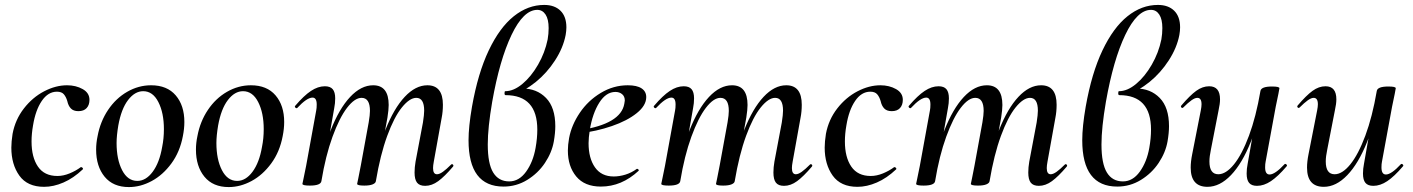

<svg xmlns="http://www.w3.org/2000/svg" viewBox="-20 -745 5734 779"><path d="M26 -146Q26 -170 31 -202Q42 -260 77 -305Q112 -350 159 -374.5Q206 -399 252 -399Q288 -399 315.5 -383.5Q343 -368 343 -340Q343 -319 331.5 -306.5Q320 -294 298 -294Q278 -294 267.5 -305Q257 -316 253 -335Q248 -352 239 -362.5Q230 -373 211 -373Q175 -373 149.5 -335.5Q124 -298 114 -236Q108 -202 108 -171Q108 -107 134 -69Q160 -31 213 -31Q237 -31 262.5 -41.5Q288 -52 308 -67H309Q312 -67 315 -64Q318 -61 316 -58Q278 -22 237.5 -4.5Q197 13 159 13Q91 13 58.5 -32.5Q26 -78 26 -146Z M370 -138Q370 -165 376 -193Q387 -252 418.5 -299Q450 -346 496 -372.5Q542 -399 593 -399Q658 -399 693 -358Q728 -317 728 -250Q728 -223 722 -193Q710 -129 675.5 -82Q641 -35 595.5 -10.5Q550 14 503 14Q439 14 404.5 -28Q370 -70 370 -138ZM638 -149Q645 -183 645 -221Q645 -287 622.5 -331Q600 -375 561 -375Q527 -375 499.5 -339Q472 -303 460 -236Q453 -194 453 -165Q453 -98 475.5 -54.5Q498 -11 537 -11Q572 -11 599.5 -48Q627 -85 638 -149Z M775 -138Q775 -165 781 -193Q792 -252 823.5 -299Q855 -346 901 -372.5Q947 -399 998 -399Q1063 -399 1098 -358Q1133 -317 1133 -250Q1133 -223 1127 -193Q1115 -129 1080.5 -82Q1046 -35 1000.5 -10.5Q955 14 908 14Q844 14 809.5 -28Q775 -70 775 -138ZM1043 -149Q1050 -183 1050 -221Q1050 -287 1027.5 -331Q1005 -375 966 -375Q932 -375 904.5 -339Q877 -303 865 -236Q858 -194 858 -165Q858 -98 880.5 -54.5Q903 -11 942 -11Q977 -11 1004.5 -48Q1032 -85 1043 -149Z M1662 -45Q1662 -66 1666 -89L1696 -248Q1701 -280 1701 -296Q1701 -348 1669 -348Q1642 -348 1610.5 -309Q1579 -270 1551 -193.5Q1523 -117 1505 -10L1490 -11Q1509 -130 1543.5 -217.5Q1578 -305 1622 -352Q1666 -399 1714 -399Q1777 -399 1777 -320Q1777 -292 1772 -267L1740 -89Q1737 -73 1737 -63Q1737 -38 1753 -38Q1763 -38 1777 -48Q1791 -58 1810 -77Q1812 -79 1814 -79Q1817 -79 1819 -75.5Q1821 -72 1818 -69Q1784 -29 1758 -10Q1732 9 1705 9Q1682 9 1672 -4Q1662 -17 1662 -45ZM1207 1 1212 -23 1222 -72 1263 -297Q1265 -306 1265 -321Q1265 -349 1248 -349Q1225 -349 1186 -307Q1185 -306 1183 -306Q1180 -306 1177.5 -309.5Q1175 -313 1178 -316Q1213 -357 1241.5 -376Q1270 -395 1298 -395Q1320 -395 1330 -383Q1340 -371 1340 -346Q1340 -326 1336 -306L1284 -10Q1281 8 1237 8Q1207 8 1207 1ZM1429 1 1434 -23Q1443 -68 1444 -74L1476 -249Q1481 -279 1481 -295Q1481 -348 1447 -348Q1419 -348 1388 -307.5Q1357 -267 1329 -190Q1301 -113 1284 -10L1268 -11Q1287 -128 1321.5 -216Q1356 -304 1400.5 -351.5Q1445 -399 1494 -399Q1557 -399 1557 -319Q1557 -300 1552 -268L1505 -10Q1504 -2 1492 3Q1480 8 1458 8Q1429 8 1429 1Z M2233 -233Q2233 -206 2227 -171Q2219 -126 2191 -84Q2163 -42 2119 -15Q2075 12 2023 12Q1881 12 1881 -176Q1881 -231 1895 -312Q1919 -448 1963 -540.5Q2007 -633 2064.5 -679Q2122 -725 2188 -725Q2230 -725 2254 -701.5Q2278 -678 2278 -634Q2278 -620 2275 -603Q2265 -551 2232 -500Q2199 -449 2154 -412.5Q2109 -376 2066 -364L2099 -386Q2158 -386 2195.5 -347.5Q2233 -309 2233 -233ZM2153 -145Q2160 -184 2160 -219Q2160 -359 2031 -359Q2027 -359 2027 -367Q2027 -375 2030 -375Q2064 -375 2099.5 -404.5Q2135 -434 2163 -482.5Q2191 -531 2202 -585Q2206 -608 2206 -631Q2206 -667 2193.5 -686Q2181 -705 2160 -705Q2104 -705 2055.5 -603.5Q2007 -502 1977 -332Q1959 -227 1959 -159Q1959 -81 1981 -45Q2003 -9 2046 -9Q2086 -9 2114.5 -48.5Q2143 -88 2153 -145Z M2284 -134Q2284 -157 2289 -185Q2299 -238 2332.5 -287.5Q2366 -337 2417.5 -368Q2469 -399 2527 -399Q2564 -399 2583 -386.5Q2602 -374 2602 -351Q2602 -317 2563.5 -286Q2525 -255 2462.5 -233.5Q2400 -212 2331 -204L2333 -217Q2499 -242 2513 -324Q2515 -334 2515 -337Q2515 -354 2504 -363Q2493 -372 2477 -372Q2439 -372 2411.5 -328.5Q2384 -285 2373 -218Q2368 -186 2368 -164Q2368 -103 2394 -66Q2420 -29 2470 -29Q2493 -29 2517.5 -36.5Q2542 -44 2564 -60H2565Q2568 -60 2570.5 -57Q2573 -54 2571 -52Q2502 12 2418 12Q2352 12 2318 -29Q2284 -70 2284 -134Z M3118 -45Q3118 -66 3122 -89L3152 -248Q3157 -280 3157 -296Q3157 -348 3125 -348Q3098 -348 3066.5 -309Q3035 -270 3007 -193.5Q2979 -117 2961 -10L2946 -11Q2965 -130 2999.5 -217.5Q3034 -305 3078 -352Q3122 -399 3170 -399Q3233 -399 3233 -320Q3233 -292 3228 -267L3196 -89Q3193 -73 3193 -63Q3193 -38 3209 -38Q3219 -38 3233 -48Q3247 -58 3266 -77Q3268 -79 3270 -79Q3273 -79 3275 -75.5Q3277 -72 3274 -69Q3240 -29 3214 -10Q3188 9 3161 9Q3138 9 3128 -4Q3118 -17 3118 -45ZM2663 1 2668 -23 2678 -72 2719 -297Q2721 -306 2721 -321Q2721 -349 2704 -349Q2681 -349 2642 -307Q2641 -306 2639 -306Q2636 -306 2633.5 -309.5Q2631 -313 2634 -316Q2669 -357 2697.5 -376Q2726 -395 2754 -395Q2776 -395 2786 -383Q2796 -371 2796 -346Q2796 -326 2792 -306L2740 -10Q2737 8 2693 8Q2663 8 2663 1ZM2885 1 2890 -23Q2899 -68 2900 -74L2932 -249Q2937 -279 2937 -295Q2937 -348 2903 -348Q2875 -348 2844 -307.5Q2813 -267 2785 -190Q2757 -113 2740 -10L2724 -11Q2743 -128 2777.5 -216Q2812 -304 2856.5 -351.5Q2901 -399 2950 -399Q3013 -399 3013 -319Q3013 -300 3008 -268L2961 -10Q2960 -2 2948 3Q2936 8 2914 8Q2885 8 2885 1Z M3326 -146Q3326 -170 3331 -202Q3342 -260 3377 -305Q3412 -350 3459 -374.5Q3506 -399 3552 -399Q3588 -399 3615.5 -383.5Q3643 -368 3643 -340Q3643 -319 3631.5 -306.5Q3620 -294 3598 -294Q3578 -294 3567.5 -305Q3557 -316 3553 -335Q3548 -352 3539 -362.5Q3530 -373 3511 -373Q3475 -373 3449.5 -335.5Q3424 -298 3414 -236Q3408 -202 3408 -171Q3408 -107 3434 -69Q3460 -31 3513 -31Q3537 -31 3562.5 -41.5Q3588 -52 3608 -67H3609Q3612 -67 3615 -64Q3618 -61 3616 -58Q3578 -22 3537.5 -4.5Q3497 13 3459 13Q3391 13 3358.5 -32.5Q3326 -78 3326 -146Z M4152 -45Q4152 -66 4156 -89L4186 -248Q4191 -280 4191 -296Q4191 -348 4159 -348Q4132 -348 4100.5 -309Q4069 -270 4041 -193.5Q4013 -117 3995 -10L3980 -11Q3999 -130 4033.5 -217.5Q4068 -305 4112 -352Q4156 -399 4204 -399Q4267 -399 4267 -320Q4267 -292 4262 -267L4230 -89Q4227 -73 4227 -63Q4227 -38 4243 -38Q4253 -38 4267 -48Q4281 -58 4300 -77Q4302 -79 4304 -79Q4307 -79 4309 -75.5Q4311 -72 4308 -69Q4274 -29 4248 -10Q4222 9 4195 9Q4172 9 4162 -4Q4152 -17 4152 -45ZM3697 1 3702 -23 3712 -72 3753 -297Q3755 -306 3755 -321Q3755 -349 3738 -349Q3715 -349 3676 -307Q3675 -306 3673 -306Q3670 -306 3667.5 -309.5Q3665 -313 3668 -316Q3703 -357 3731.5 -376Q3760 -395 3788 -395Q3810 -395 3820 -383Q3830 -371 3830 -346Q3830 -326 3826 -306L3774 -10Q3771 8 3727 8Q3697 8 3697 1ZM3919 1 3924 -23Q3933 -68 3934 -74L3966 -249Q3971 -279 3971 -295Q3971 -348 3937 -348Q3909 -348 3878 -307.5Q3847 -267 3819 -190Q3791 -113 3774 -10L3758 -11Q3777 -128 3811.5 -216Q3846 -304 3890.5 -351.5Q3935 -399 3984 -399Q4047 -399 4047 -319Q4047 -300 4042 -268L3995 -10Q3994 -2 3982 3Q3970 8 3948 8Q3919 8 3919 1Z M4723 -233Q4723 -206 4717 -171Q4709 -126 4681 -84Q4653 -42 4609 -15Q4565 12 4513 12Q4371 12 4371 -176Q4371 -231 4385 -312Q4409 -448 4453 -540.5Q4497 -633 4554.5 -679Q4612 -725 4678 -725Q4720 -725 4744 -701.5Q4768 -678 4768 -634Q4768 -620 4765 -603Q4755 -551 4722 -500Q4689 -449 4644 -412.5Q4599 -376 4556 -364L4589 -386Q4648 -386 4685.5 -347.5Q4723 -309 4723 -233ZM4643 -145Q4650 -184 4650 -219Q4650 -359 4521 -359Q4517 -359 4517 -367Q4517 -375 4520 -375Q4554 -375 4589.5 -404.5Q4625 -434 4653 -482.5Q4681 -531 4692 -585Q4696 -608 4696 -631Q4696 -667 4683.5 -686Q4671 -705 4650 -705Q4594 -705 4545.5 -603.5Q4497 -502 4467 -332Q4449 -227 4449 -159Q4449 -81 4471 -45Q4493 -9 4536 -9Q4576 -9 4604.5 -48.5Q4633 -88 4643 -145Z M4811 -65Q4811 -89 4817 -119L4852 -297Q4855 -312 4855 -322Q4855 -348 4838 -348Q4828 -348 4814 -338Q4800 -328 4781 -309Q4779 -307 4777 -307Q4774 -307 4772 -310.5Q4770 -314 4773 -317Q4808 -358 4833.5 -376.5Q4859 -395 4886 -395Q4930 -395 4930 -342Q4930 -324 4924 -297L4893 -138Q4887 -110 4887 -90Q4887 -38 4923 -38Q4954 -38 4986.5 -78Q5019 -118 5047.5 -194.5Q5076 -271 5094 -376L5110 -375Q5090 -258 5055 -170Q5020 -82 4974.5 -34.5Q4929 13 4879 13Q4811 13 4811 -65ZM5038 -41Q5038 -60 5042 -80L5094 -376Q5097 -394 5141 -394Q5171 -394 5171 -387L5167 -365Q5157 -318 5156 -312L5115 -89Q5113 -80 5113 -66Q5113 -37 5131 -37Q5153 -37 5192 -79Q5193 -80 5195 -80Q5198 -80 5200.5 -76.5Q5203 -73 5200 -70Q5165 -29 5136.5 -10Q5108 9 5080 9Q5058 9 5048 -3Q5038 -15 5038 -41Z M5283 -65Q5283 -89 5289 -119L5324 -297Q5327 -312 5327 -322Q5327 -348 5310 -348Q5300 -348 5286 -338Q5272 -328 5253 -309Q5251 -307 5249 -307Q5246 -307 5244 -310.5Q5242 -314 5245 -317Q5280 -358 5305.5 -376.5Q5331 -395 5358 -395Q5402 -395 5402 -342Q5402 -324 5396 -297L5365 -138Q5359 -110 5359 -90Q5359 -38 5395 -38Q5426 -38 5458.5 -78Q5491 -118 5519.5 -194.5Q5548 -271 5566 -376L5582 -375Q5562 -258 5527 -170Q5492 -82 5446.5 -34.5Q5401 13 5351 13Q5283 13 5283 -65ZM5510 -41Q5510 -60 5514 -80L5566 -376Q5569 -394 5613 -394Q5643 -394 5643 -387L5639 -365Q5629 -318 5628 -312L5587 -89Q5585 -80 5585 -66Q5585 -37 5603 -37Q5625 -37 5664 -79Q5665 -80 5667 -80Q5670 -80 5672.5 -76.5Q5675 -73 5672 -70Q5637 -29 5608.5 -10Q5580 9 5552 9Q5530 9 5520 -3Q5510 -15 5510 -41Z"/></svg>

Font: Cormorant Infant SemiBold
Style: Italic
Weight: 600
Italic angle: -10°
Designer: Christian Thalmann (Catharsis Fonts)
Foundry: Catharsis Fonts
Version: Version 4.000